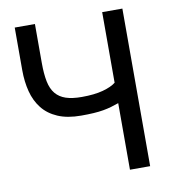

<svg xmlns="http://www.w3.org/2000/svg" viewBox="-80 -781 775 852"><g transform="rotate(-10 307.5 -355.0)"><path d="M437 -710H528V0H437V-300Q420 -294 403 -289Q386 -284 366 -280.5Q346 -277 321.5 -275.5Q297 -274 266 -274Q204 -274 161 -292.5Q118 -311 92 -344Q66 -377 54.5 -421.5Q43 -466 43 -518V-710H134V-535Q134 -485 141 -450.5Q148 -416 165.5 -395Q183 -374 211.5 -364.5Q240 -355 283 -355Q340 -355 378.5 -365.5Q417 -376 437 -392Z"/></g></svg>

Font: Raleway Medium Alt1
Style: Regular
Weight: 500
Designer: Matt McInerney, Pablo Impallari, Rodrigo Fuenzalida
Foundry: Matt McInerney, Pablo Impallari, Rodrigo Fuenzalida
Version: Version 3.000g; ttfautohint (v1.5) -l 8 -r 28 -G 28 -x 14 -D